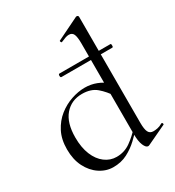

<svg xmlns="http://www.w3.org/2000/svg" viewBox="-177 -831 868 950"><g transform="rotate(-30 256.5 -356.0)"><path d="M191 -502Q187 -502 186 -507Q185 -512 186 -517Q187 -522 191 -522H482Q486 -522 486.5 -517Q487 -512 486.5 -507Q486 -502 482 -502ZM192 13Q151 13 115 -11Q79 -35 57.5 -77.5Q36 -120 36 -178Q36 -235 57.5 -276.5Q79 -318 113 -345Q147 -372 187 -385.5Q227 -399 264 -399Q299 -399 330 -387Q361 -375 386 -354L375 -287Q350 -326 319 -352.5Q288 -379 237 -379Q176 -379 138.5 -335.5Q101 -292 101 -208Q101 -151 118 -109.5Q135 -68 165 -45.5Q195 -23 231 -23Q276 -23 311 -48Q346 -73 377 -108L385 -101Q364 -77 336 -50.5Q308 -24 272.5 -5.5Q237 13 192 13ZM416 -717V-110Q416 -74 424 -58Q432 -42 452 -42Q462 -42 475.5 -44.5Q489 -47 504 -56Q509 -58 511.5 -52.5Q514 -47 510 -45L400 7Q396 9 392 9Q380 9 370 -14Q360 -37 360 -81V-597Q360 -633 353 -649Q346 -665 327 -665Q318 -665 307.5 -661.5Q297 -658 281 -651Q277 -649 274.5 -655Q272 -661 275 -662L402 -724Q404 -725 407 -725Q410 -725 413 -722.5Q416 -720 416 -717Z"/></g></svg>

Font: Cormorant Garamond Light
Style: Regular
Weight: 400
Version: Version 4.001